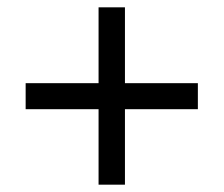

<svg xmlns="http://www.w3.org/2000/svg" viewBox="-20 -615 612 524"><path d="M321 -388H520V-317H321V-111H249V-317H50V-388H249V-595H321Z"/></svg>

Font: Noto Sans Imperial Aramaic
Style: Regular
Weight: 400
Designer: Monotype Design Team
Foundry: Monotype Imaging Inc.
Version: Version 2.001; ttfautohint (v1.8.4.7-5d5b)